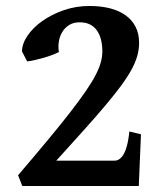

<svg xmlns="http://www.w3.org/2000/svg" viewBox="-20 -623 546 643"><path d="M444.8 0H54.7L40.5 -36.1Q97.7 -103 140.9 -155Q184.1 -207 215.3 -247.3Q246.6 -287.6 267.3 -317.9Q288.1 -348.1 300.3 -371.8Q312.5 -395.5 317.6 -414.6Q322.8 -433.6 322.8 -451.2Q322.8 -471.7 318.4 -489.5Q314 -507.3 304.9 -520.5Q295.9 -533.7 281.5 -541Q267.1 -548.3 246.6 -548.3Q226.6 -548.3 212.2 -539.6Q197.8 -530.8 189 -516.6Q180.2 -502.4 177.2 -484.6Q174.3 -466.8 177.2 -448.7Q168.9 -444.3 155.5 -439.2Q142.1 -434.1 127 -429.7Q111.8 -425.3 96.9 -421.9Q82 -418.5 70.8 -417.5L53.7 -450.7Q53.7 -476.1 71.8 -502.9Q89.8 -529.8 120.8 -552Q151.9 -574.2 192.9 -588.6Q233.9 -603 279.8 -603Q317.4 -603 348.1 -595.2Q378.9 -587.4 400.6 -571.8Q422.4 -556.2 434.1 -533.2Q445.8 -510.3 445.8 -479.5Q445.8 -457.5 439.7 -435.8Q433.6 -414.1 420.2 -389.4Q406.7 -364.7 385.3 -335.7Q363.8 -306.6 333 -270Q302.2 -233.4 261.5 -188Q220.7 -142.6 168.5 -85H363.3Q371.6 -85 378.2 -89.1Q384.8 -93.3 389.9 -100.1Q395 -106.9 398.7 -115.7Q402.3 -124.5 404.8 -133.8Q410.6 -155.3 413.1 -182.6L452.1 -173.3Z"/></svg>

Font: Gentium Basic
Style: Bold
Weight: 700
Designer: J. Victor Gaultney and Annie Olsen
Foundry: SIL International
Version: Version 1.100